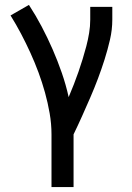

<svg xmlns="http://www.w3.org/2000/svg" viewBox="-20 -548 540 783"><path d="M190 215V0Q190 -43 182.5 -86Q175 -129 163.5 -170.5Q152 -212 137 -252.5Q122 -293 104 -332.5Q86 -372 66 -410Q46 -448 23 -485L98 -528Q126 -485 150 -439.5Q174 -394 194.5 -347Q215 -300 232 -251Q249 -202 260 -152Q271 -178 281 -203.5Q291 -229 300 -255Q309 -281 317 -307Q325 -333 332 -359.5Q339 -386 343.5 -413.5Q348 -441 348 -468V-520H438V-468Q438 -427 428.5 -386Q419 -345 406.5 -305.5Q394 -266 379.5 -227.5Q365 -189 348.5 -151Q332 -113 315 -75Q298 -37 280 0V215Z"/></svg>

Font: Iosevka Term Curly Medium
Style: Regular
Weight: 500
Designer: Belleve Invis
Foundry: Belleve Invis
Version: Version 32.3.0